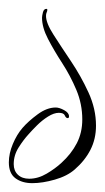

<svg xmlns="http://www.w3.org/2000/svg" viewBox="-42 -218 237 434"><path d="M31 196Q8 196 -7 185Q-22 174 -22 149Q-22 129 -13 107.5Q-4 86 9 71Q22 56 43 40.5Q64 25 84 25Q92 25 103 31Q114 37 114 45Q114 49 111 49Q107 49 104.5 43Q102 37 91 37Q80 37 66.5 45.5Q53 54 41.5 65.5Q30 77 23 85Q11 98 0 115.5Q-11 133 -11 153Q-11 168 -1.5 177Q8 186 24 186Q44 186 63.5 174.5Q83 163 97 150Q119 130 131.5 106Q144 82 144 52Q144 17 130.5 -15Q117 -47 98.5 -75.5Q80 -104 66.5 -130Q53 -156 53 -178Q53 -182 55 -190Q57 -198 63 -198Q65 -198 65 -196Q65 -193 63.5 -190Q62 -187 62 -182Q62 -166 79 -139.5Q96 -113 118.5 -79.5Q141 -46 158 -9Q175 28 175 66Q175 96 162.5 120.5Q150 145 127 165Q110 180 82 188Q54 196 31 196Z"/></svg>

Font: Sassy Frass
Style: Regular
Weight: 400
Designer: Robert E. Leuschke
Foundry: Robert E. Leuschke
Version: Version 1.010; ttfautohint (v1.8.3)